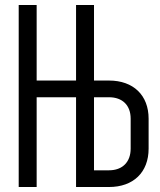

<svg xmlns="http://www.w3.org/2000/svg" viewBox="-20 -750 640 770"><path d="M127 0V-360H285V0H417C515 0 576 -59 576 -154V-274C576 -368 515 -427 417 -427H357V-730H285V-427H127V-730H55V0ZM357 -360H417C471 -360 504 -328 504 -274V-154C504 -100 471 -67 417 -67H357Z"/></svg>

Font: Tekne LDO Light
Style: Regular
Weight: 300
Monospace: yes
Designer: Alessio Laiso, Mario Rullo, Paolo Rosset
Foundry: Alessio Laiso
Version: Version 1.000;hotconv 1.0.109;makeotfexe 2.5.65596